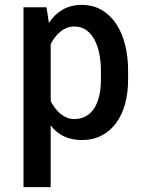

<svg xmlns="http://www.w3.org/2000/svg" viewBox="-20 -563 594 786"><path d="M393.1 -235.8V-273.4Q393.1 -310.1 386.5 -343Q379.9 -376 366.5 -400.9Q353 -425.8 332.5 -440.2Q312 -454.6 283.7 -454.6Q267.1 -454.6 252.4 -448.5Q237.8 -442.4 225.8 -432.4Q213.9 -422.4 204.1 -409.2Q194.3 -396 187.5 -382.3V-148.9Q194.8 -135.3 204.3 -122.1Q213.9 -108.9 225.8 -98.6Q237.8 -88.4 252.4 -82Q267.1 -75.7 284.2 -75.7Q311.5 -75.7 332 -87.4Q352.5 -99.1 366 -120.1Q379.4 -141.1 386.2 -170.7Q393.1 -200.2 393.1 -235.8ZM504.4 -273.4V-235.8Q504.4 -182.6 491.9 -137.5Q479.5 -92.3 455.6 -59.6Q431.6 -26.9 396.2 -8.3Q360.8 10.3 314.9 10.3Q232.9 10.3 187.5 -49.8V203.1H76.2V-533.2H170.4L180.2 -469.2Q202.6 -503.9 236.3 -523.4Q270 -543 314 -543Q360.8 -543 396.5 -522Q432.1 -501 456.1 -464.6Q480 -428.2 492.2 -379.2Q504.4 -330.1 504.4 -273.4Z"/></svg>

Font: Ufes Sans Medium
Style: Regular
Weight: 500
Designer: Ricardo Esteves & Filipe Motta
Foundry: ProDesignUfes - Ricardo Esteves, Filipe Motta (This is a derivative work, based on Roboto family, by Christian Robertson
Version: Version 2.0